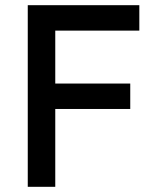

<svg xmlns="http://www.w3.org/2000/svg" viewBox="-20 -720 613 740"><path d="M87 -700H517V-602H193V-398H482V-300H193V0H87Z"/></svg>

Font: NT Somic Medium
Style: Regular
Weight: 500
Designer: Ravid Balaliev — lead type designer, mastering
Michael Voronin — secret advisor, marketing
Ivan Kovalenko — best boy
Foundry: NT Type
Version: Version 0.7